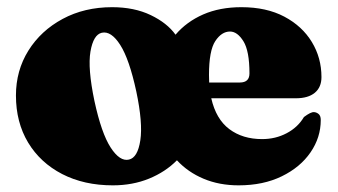

<svg xmlns="http://www.w3.org/2000/svg" viewBox="-20 -516 964 548"><path d="M300 -495.5Q363 -495.5 410 -473Q457 -450.5 481 -417Q512.5 -454 560 -474.8Q607.5 -495.5 669 -495.5Q740.5 -495.5 791.5 -468.5Q842.5 -441.5 870 -396.2Q897.5 -351 897.5 -296Q897.5 -267 878.5 -251.2Q859.5 -235.5 824.5 -235.5H583Q596.5 -176 634.5 -147.5Q672.5 -119 728 -119Q766.5 -119 798.2 -135.8Q830 -152.5 847.5 -182Q867.5 -197 876.5 -196Q883.5 -195.5 889.5 -190.5Q895.5 -185.5 895.5 -173.5Q895.5 -123.5 866.2 -81Q837 -38.5 784.2 -12.8Q731.5 13 661 13Q606 13 561.2 -5.8Q516.5 -24.5 485 -58.5Q452.5 -25.5 405.5 -6.2Q358.5 13 302 13Q220 13 157.5 -19.2Q95 -51.5 60.2 -109.2Q25.5 -167 25.5 -243.5Q25.5 -314.5 61 -371.5Q96.5 -428.5 158.8 -462Q221 -495.5 300 -495.5ZM576.5 -302Q576.5 -291 577 -280.5H664.5Q692 -280.5 692 -306.5Q692 -370.5 674.8 -398.2Q657.5 -426 636.5 -426Q612.5 -426 594.5 -398.8Q576.5 -371.5 576.5 -302ZM348 -60.5Q373 -66 380.5 -115.5Q388 -165 369 -255Q349 -347.5 323 -388Q297 -428.5 270.5 -422.5Q246.5 -417 238.2 -369Q230 -321 249.5 -228Q269.5 -135.5 295.8 -95Q322 -54.5 348 -60.5Z"/></svg>

Font: Fraunces 9pt S000 Black
Style: Regular
Weight: 900
Version: Version 1.000; ttfautohint (v1.8.3)